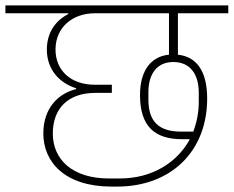

<svg xmlns="http://www.w3.org/2000/svg" viewBox="-40 -718 863 709"><path d="M372 -29H393C589 -29 725 -157 725 -354C725 -458 684 -509 617 -516V-669H803V-698H-20V-669H212V-666C176 -648 133 -608 133 -535C133 -464 176 -413 241 -392V-389C177 -373 120 -321 120 -225C120 -121 198 -29 372 -29ZM362 -59C226 -59 155 -130 155 -225C155 -317 211 -375 312 -375H373V-405H311C220 -405 165 -459 165 -535C165 -618 229 -669 310 -669H584V-516C519 -510 477 -459 477 -367C477 -251 532 -204 632 -204H660V-202C613 -117 521 -59 403 -59ZM628 -232C547 -232 508 -269 508 -350V-377C508 -447 541 -489 600 -489C663 -489 694 -443 694 -376V-341C694 -302 686 -265 674 -232Z"/></svg>

Font: IBM Plex Devanagari ExtraLight
Style: Regular
Weight: 200
Designer: Mike Abbink, Paul van der Laan, Pieter van Rosmalen, Erin McLaughlin
Foundry: Bold Monday
Version: Version 1.0